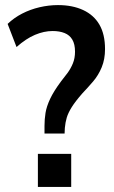

<svg xmlns="http://www.w3.org/2000/svg" viewBox="-20 -735 450 755"><path d="M155 -210V-240Q155 -266 159 -291Q163 -316 177 -346Q191 -376 220 -415Q233 -431 245.5 -448Q258 -465 266.5 -485.5Q275 -506 275 -532Q275 -561 264.5 -579Q254 -597 234 -605Q214 -613 187 -613Q153 -613 117.5 -598Q82 -583 45 -550L10 -641Q35 -665 67 -681.5Q99 -698 135.5 -706.5Q172 -715 208 -715Q265 -715 307 -695.5Q349 -676 371 -638Q393 -600 393 -542Q393 -502 380 -470.5Q367 -439 346 -414.5Q325 -390 304 -368Q276 -336 262 -313.5Q248 -291 242.5 -272.5Q237 -254 235 -232L234 -210ZM129 0V-130H260V0Z"/></svg>

Font: Nunito Sans 10pt Condensed
Style: Bold
Weight: 700
Width: 3
Designer: Vernon Adams
Foundry: Vernon Adams
Version: Version 3.101;gftools[0.9.27]